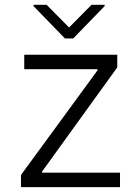

<svg xmlns="http://www.w3.org/2000/svg" viewBox="-20 -771 570 791"><path d="M66.4 0V-50.1L381.7 -481.2V-485.8H79.9V-545.5H463.1V-493.3L153.4 -64.3V-59.7H474.4V0ZM172.2 -751.1 264.6 -657.7 356.9 -751.1H411.2V-746.1L281.6 -612.6H247.5L117.9 -746.1V-751.1Z"/></svg>

Font: Inter UI Light
Style: Regular
Weight: 300
Designer: Rasmus Andersson
Foundry: rsms
Version: 3.2;8d6f07862